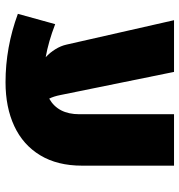

<svg xmlns="http://www.w3.org/2000/svg" viewBox="2 -634 646 691"><g transform="rotate(90 325.5 -288.0)"><path d="M575.7 -590.8V-259.8Q575.7 -170.9 538.3 -109.1Q501 -47.4 433.3 -15.9Q365.7 15.6 275.4 15.6Q149.9 15.6 29.3 -28.8L66.4 -163.1Q129.9 -138.7 185.5 -128.9Q168.9 -144 156.7 -163.8Q144.5 -183.6 140.1 -203.6L52.2 -590.8H238.3L321.3 -183.1Q326.2 -157.7 334.5 -141.6Q390.6 -173.3 390.6 -250V-590.8Z"/></g></svg>

Font: Heebo Black
Style: Regular
Weight: 900
Designer: Oded Ezer
Foundry: Meir Sadan
Version: Version 2.001; ttfautohint (v1.5.14-ce02) -l 8 -r 50 -G 200 